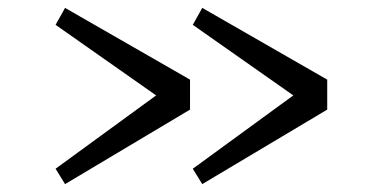

<svg xmlns="http://www.w3.org/2000/svg" viewBox="-20 -546 968 487"><path d="M376 -304 121 -483 145 -526 462 -344V-268L145 -79L121 -118ZM469 -483 493 -526 810 -344V-268L493 -79L469 -118L724 -304Z"/></svg>

Font: Grenzecho Serif
Style: Serif-Regular
Weight: 400
Designer: Dan Reynolds
Foundry: Dan Reynolds
Version: Version 1.001; ttfautohint (v1.1) -l 5 -r 5 -G 72 -x 0 -D la